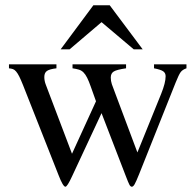

<svg xmlns="http://www.w3.org/2000/svg" viewBox="-20 -694 742 728"><path d="M487 -507 365 -610 244 -507H210L334 -674H396L521 -507ZM687 -435Q672 -430 665 -420.5Q658 -411 646 -381L508 -35Q496 -5 490.5 4.5Q485 14 480 14Q475 14 471 7Q467 0 456 -29L365 -265L253 -25Q235 14 228 14Q219 14 202 -30L67 -372Q59 -392 53 -404Q47 -416 41 -423Q35 -430 29 -432Q23 -434 14 -435V-450H194V-435Q168 -432 158 -425Q148 -418 148 -402Q148 -387 154 -372L253 -111L344 -310L324 -366Q317 -386 310.5 -399Q304 -412 296.5 -419.5Q289 -427 279 -430Q269 -433 255 -435V-450H458V-435Q423 -430 411.5 -423Q400 -416 400 -400Q400 -387 404 -375Q408 -363 417 -340L501 -116L591 -338Q608 -380 608 -405Q608 -417 599 -423.5Q590 -430 564 -435V-450H687Z"/></svg>

Font: STIXGeneralUnicodeRegular
Style: Regular
Weight: 400
Designer: MicroPress Inc., with final additions and corrections provided by Coen Hoffman, Elsevier (retired)
Version: Version 1.1.0